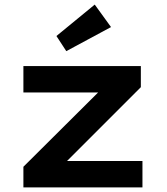

<svg xmlns="http://www.w3.org/2000/svg" viewBox="-20 -817 726 837"><path d="M82 0V-90L446 -452L457 -414H82V-529H594V-437L241 -84L227 -115H601V0ZM269 -594 226 -660 393 -797 464 -699Z"/></svg>

Font: Lexend Mega SemiBold
Style: Regular
Weight: 600
Designer: Bonnie Shaver-Troup, Thomas Jockin
Foundry: Lexend
Version: Version 1.007